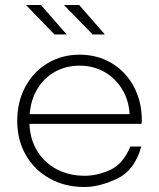

<svg xmlns="http://www.w3.org/2000/svg" viewBox="-20 -745 637 769"><path d="M547 -249H98Q100 -188 129 -140.5Q158 -93 207.5 -67Q257 -41 319 -41Q370 -41 421.5 -64.5Q473 -88 502 -158H546Q519 -62 448.5 -29Q378 4 318 4Q240 4 179 -30Q118 -64 83.5 -124Q49 -184 49 -261Q49 -337 81.5 -397.5Q114 -458 171 -492Q228 -526 299 -526Q370 -526 426.5 -492.5Q483 -459 515.5 -399Q548 -339 548 -263ZM299 -482Q244 -482 200 -457.5Q156 -433 129.5 -388.5Q103 -344 99 -288H499Q496 -344 469 -388Q442 -432 398 -457Q354 -482 299 -482ZM84 -725H144L247 -607H198ZM236 -725H297L400 -607H351Z"/></svg>

Font: Hilab Light
Style: Regular
Weight: 300
Designer: Cristianderson Lima
Foundry: Cristianderson
Version: Version 1.0